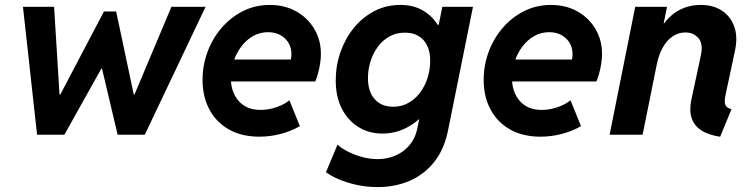

<svg xmlns="http://www.w3.org/2000/svg" viewBox="-20 -551 3076 785"><path d="M131.6 0 73.9 -523.1H201.2L223.3 -164.9H226.8L405 -504.1H454.9L526.9 -164.4H529.8L680.8 -523.1H820.4L571.9 0H461L397.1 -270.4H394.3L243.1 0Z M1040.5 7.8Q968.3 7.8 916.3 -21.5Q864.3 -50.8 836.2 -103.3Q808.1 -155.8 808.1 -224.6Q808.1 -283.7 828.4 -338.6Q848.6 -393.6 885.7 -436.8Q922.9 -480 973.1 -505.4Q1023.4 -530.8 1083 -530.8Q1144.5 -530.8 1191.7 -504.2Q1238.8 -477.5 1265.4 -432.1Q1292 -386.7 1292 -331.1Q1292 -311.5 1288.8 -291Q1285.6 -270.5 1280.5 -251.7Q1275.4 -232.9 1269 -217.8H902.8L919.9 -307.6H1168.9Q1170.4 -313.5 1170.9 -319.1Q1171.4 -324.7 1171.4 -329.1Q1171.4 -369.1 1144.5 -394.3Q1117.7 -419.4 1075.7 -419.4Q1042.5 -419.4 1014.6 -403.6Q986.8 -387.7 966.6 -360.8Q946.3 -334 935.1 -300.5Q923.8 -267.1 923.8 -232.4Q923.8 -174.8 955.8 -138.2Q987.8 -101.6 1044.9 -101.6Q1078.6 -101.6 1111.1 -113Q1143.6 -124.5 1163.1 -141.1L1206.1 -35.2Q1170.4 -14.6 1127.4 -3.4Q1084.5 7.8 1040.5 7.8Z M1524.1 213.9Q1478.3 213.9 1437.3 204.7Q1396.4 195.6 1364.1 181.7Q1331.9 167.7 1312.8 152.9L1359.9 40.4Q1376.3 55.4 1402.7 68.9Q1429 82.3 1460.7 91Q1492.5 99.6 1523.8 99.6Q1563.8 99.6 1597.7 84.6Q1631.6 69.7 1654.9 41.8Q1678.1 14 1685.9 -24.2L1693.8 -63.6H1678.3L1708.1 -114.3L1766.3 -401.2L1742.6 -449.2H1773.5L1788.4 -523.1H1913.8L1811.9 -18.3Q1796.3 59.9 1755.1 111.4Q1713.9 162.9 1654.5 188.4Q1595.1 213.9 1524.1 213.9ZM1543.2 -4.9Q1489.3 -4.9 1446.1 -31.3Q1402.9 -57.6 1377.8 -106.5Q1352.7 -155.3 1352.7 -222.1Q1352.7 -282.3 1371.9 -337.7Q1391.2 -393.1 1426.5 -436.7Q1461.8 -480.3 1510.3 -505.6Q1558.9 -530.9 1617.5 -530.9Q1674.1 -530.9 1715.9 -504Q1757.8 -477 1780.8 -428.8Q1803.8 -380.7 1803.8 -317.1Q1803.8 -258.2 1784.2 -202.5Q1764.6 -146.7 1729.4 -102.2Q1694.2 -57.6 1646.7 -31.2Q1599.2 -4.9 1543.2 -4.9ZM1587.7 -114.6Q1622.4 -114.6 1650.4 -130.6Q1678.5 -146.5 1698.2 -173.2Q1717.9 -200 1728.4 -233.4Q1738.8 -266.9 1738.8 -302.1Q1738.8 -356.8 1711.4 -387.1Q1684 -417.5 1635.3 -417.5Q1600.2 -417.5 1572.4 -402Q1544.6 -386.5 1524.9 -359.9Q1505.2 -333.4 1494.8 -300Q1484.4 -266.6 1484.4 -231.1Q1484.4 -177 1511.8 -145.8Q1539.2 -114.6 1587.7 -114.6Z M2189.9 7.8Q2117.7 7.8 2065.7 -21.5Q2013.7 -50.8 1985.6 -103.3Q1957.5 -155.8 1957.5 -224.6Q1957.5 -283.7 1977.8 -338.6Q1998 -393.6 2035.2 -436.8Q2072.3 -480 2122.6 -505.4Q2172.9 -530.8 2232.4 -530.8Q2293.9 -530.8 2341.1 -504.2Q2388.2 -477.5 2414.8 -432.1Q2441.4 -386.7 2441.4 -331.1Q2441.4 -311.5 2438.2 -291Q2435.1 -270.5 2429.9 -251.7Q2424.8 -232.9 2418.5 -217.8H2052.2L2069.3 -307.6H2318.4Q2319.8 -313.5 2320.3 -319.1Q2320.8 -324.7 2320.8 -329.1Q2320.8 -369.1 2293.9 -394.3Q2267.1 -419.4 2225.1 -419.4Q2191.9 -419.4 2164.1 -403.6Q2136.2 -387.7 2116 -360.8Q2095.7 -334 2084.5 -300.5Q2073.2 -267.1 2073.2 -232.4Q2073.2 -174.8 2105.2 -138.2Q2137.2 -101.6 2194.3 -101.6Q2228 -101.6 2260.5 -113Q2293 -124.5 2312.5 -141.1L2355.5 -35.2Q2319.8 -14.6 2276.9 -3.4Q2233.9 7.8 2189.9 7.8Z M2924.4 8.2Q2876.1 0.8 2846.9 -18.3Q2817.7 -37.4 2807.7 -68.7Q2797.6 -99.9 2806.6 -143.1L2845.4 -323.9Q2855.7 -371.9 2835.6 -395.1Q2815.4 -418.3 2782.4 -418.3Q2753.8 -418.3 2730.3 -402.4Q2706.8 -386.5 2690.1 -357.2Q2673.5 -327.9 2665.2 -287.5L2607.3 0H2472.4L2577.1 -523.1H2707.1L2693.4 -455.5H2712.3L2668.1 -408.8Q2696.5 -470.2 2742 -500.6Q2787.5 -530.9 2845.5 -530.9Q2895.9 -530.9 2931.5 -507.5Q2967.2 -484.2 2982.1 -442.1Q2997.1 -400.1 2985 -344L2946.7 -164.3Q2940 -133.9 2946 -121.4Q2952 -108.9 2970.7 -104.4Z"/></svg>

Font: Reddit Sans
Style: Italic
Weight: 400
Italic angle: -11.25°
Designer: Stephen Hutchings
Version: Version 1.013